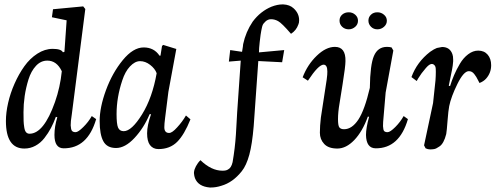

<svg xmlns="http://www.w3.org/2000/svg" viewBox="-20 -648 2209 854"><path d="M111.3 -53.2Q174.8 -53.2 224.6 -194.3Q247.6 -259.8 254.9 -331.1Q232.4 -378.4 190.4 -378.4Q161.6 -378.4 139.9 -355Q118.2 -331.5 106.7 -294.7Q95.2 -257.8 89.8 -220.9Q84.5 -184.1 84.5 -148.9Q84.5 -123 85 -109.9Q85.4 -96.7 87.9 -81.3Q90.3 -65.9 96.2 -59.6Q102.1 -53.2 111.3 -53.2ZM359.4 -607.9 299.3 -138.7Q293.9 -105.5 294.4 -90.3Q295.4 -72.3 299.8 -66.4Q304.7 -60.1 316.4 -60.1Q327.6 -60.1 350.6 -83Q373 -105 388.2 -131.8L407.7 -118.2Q369.6 12.2 263.2 11.7Q222.2 11.7 222.2 -47.9Q222.2 -85 234.9 -126.5L228.5 -128.4Q218.8 -101.6 206.8 -78.9Q194.8 -56.2 177.7 -34.2Q160.6 -12.2 137.7 0.2Q114.7 12.7 88.4 12.7Q6.3 12.7 6.3 -109.9Q6.3 -147 16.1 -190.2Q25.9 -233.4 44.7 -275.9Q63.5 -318.4 88.1 -353Q112.8 -387.7 146 -409.2Q179.2 -430.7 214.4 -430.7Q252.4 -430.7 259.8 -415.5L266.6 -417.5L276.4 -557.6L210.9 -571.3L215.8 -606.9L350.1 -619.6Z M498.5 -140.6Q498.5 -96.7 504.9 -81.1Q511.7 -64.5 530.3 -64.5Q565.4 -64.5 611.8 -139.2Q657.7 -213.4 676.8 -322.3Q669.4 -342.8 647.9 -359.4Q626.5 -376 603 -376Q580.1 -376 558.1 -352.5Q536.6 -329.6 523.9 -290.5Q498.5 -214.8 498.5 -140.6ZM706.1 -448.2 764.2 -430.2 729 -239.7 714.4 -123.5Q710.9 -96.7 710.9 -82Q710.9 -56.6 732.4 -56.6Q745.6 -56.6 767.6 -81.1Q791 -106.4 807.1 -134.3L827.1 -117.2Q799.8 -48.8 768.1 -17.1Q735.8 15.1 684.6 15.1Q660.6 15.1 647 -2.9Q634.3 -20 634.3 -55.2Q634.3 -90.3 651.9 -140.1H645.5Q620.1 -79.1 578.1 -34.2Q536.6 10.3 496.1 10.3Q455.6 10.3 439.5 -20Q423.3 -49.8 423.3 -109.9Q423.3 -170.4 451.2 -246.6Q479.5 -323.7 525.9 -380.4Q572.3 -437 619.1 -437Q665 -437 689.5 -400.4H693.8L700.7 -443.8Z M871.6 64.5Q919.9 111.3 969.7 111.3Q985.4 111.3 993.2 106.4Q1008.8 99.1 1014.6 73.2Q1025.4 10.3 1029.3 -49.8Q1030.8 -70.8 1032 -96.9Q1033.2 -123 1033.7 -127Q1034.2 -133.3 1034.4 -139.6Q1034.7 -146 1034.9 -148.9Q1035.2 -151.9 1035.2 -152.8L1050.8 -378.4L998 -374L1003.9 -425.3L1056.6 -417.5Q1061.5 -446.3 1061.5 -451.7Q1073.2 -506.3 1104 -551.8Q1138.2 -597.7 1187.5 -618.2Q1213.9 -628.4 1236.3 -628.4H1240.2Q1268.6 -627 1285.6 -611.3Q1310.5 -588.9 1310.5 -558.1Q1310.5 -545.9 1307.1 -539.1Q1297.9 -512.7 1274.4 -497.6Q1233.4 -545.4 1216.8 -554.2Q1201.7 -562.5 1185.5 -562.5Q1171.4 -562.5 1160.6 -552.2Q1150.4 -543 1147.5 -534.2Q1146.5 -531.7 1145.8 -528.6Q1145 -525.4 1144 -520.3Q1143.1 -515.1 1142.1 -511.2Q1139.6 -500 1135.3 -462.4Q1131.8 -431.6 1131.8 -415L1244.1 -425.3L1234.9 -371.1L1128.9 -376.5L1108.4 -86.9Q1101.6 -5.9 1088.9 40.5Q1075.7 88.4 1055.2 113.8Q1015.6 163.6 964.8 178.2Q940.9 186 918.5 186H913.1Q861.8 181.6 847.2 144.5Q843.8 135.3 842.8 123.5V118.2Q844.2 105 851.6 91.3Q859.9 75.7 871.6 64.5Z M1560.1 -528.8Q1547.4 -517.6 1531.2 -517.6Q1513.7 -517.6 1502 -528.8Q1490.2 -540 1490.2 -556.2Q1490.2 -572.8 1502 -583Q1513.7 -593.3 1531.2 -593.3Q1547.9 -593.3 1560.1 -582.5Q1572.3 -571.8 1572.3 -555.7Q1572.3 -539.6 1560.1 -528.8ZM1700.7 -555.7Q1700.7 -540 1688 -528.8Q1675.3 -517.6 1658.7 -517.6Q1641.6 -517.6 1630.4 -528.8Q1618.7 -540.5 1618.7 -556.2Q1618.7 -572.3 1630.4 -583Q1641.1 -593.3 1658.7 -593.3Q1675.3 -593.3 1688 -582.5Q1700.7 -571.8 1700.7 -555.7ZM1643.1 -398.9Q1660.2 -439.5 1701.2 -439.5Q1712.4 -439.5 1721.7 -437L1729.5 -423.3L1695.3 -236.3L1687 -138.7Q1683.1 -98.1 1683.6 -86.9Q1684.6 -70.8 1688 -65.9Q1692.4 -60.1 1704.1 -60.1Q1715.3 -60.1 1738.3 -83Q1760.7 -105.5 1775.4 -131.8L1794.4 -118.2Q1756.3 12.2 1651.4 11.7Q1608.9 11.7 1607.9 -47.9Q1607.9 -78.6 1621.6 -128.4L1616.2 -129.4Q1592.3 -63 1555.7 -24.9Q1519.5 12.7 1480.5 12.7Q1440.9 12.7 1421.9 -7.8Q1402.8 -28.3 1402.8 -57.6Q1402.8 -87.9 1407.2 -125L1433.1 -293.9Q1436.5 -319.3 1436 -330.1Q1436 -359.9 1419.4 -360.4Q1396.5 -360.4 1349.6 -289.1L1326.2 -304.2Q1347.7 -360.4 1388.7 -399.9Q1429.7 -439.5 1469.7 -439.5Q1518.1 -439.5 1516.6 -376Q1516.6 -353 1503.9 -273.9L1490.2 -188Q1483.4 -148.9 1483.4 -118.2Q1483.4 -89.4 1489.3 -81.5Q1495.6 -73.2 1510.3 -73.2Q1545.4 -73.2 1573.7 -115.7Q1602.1 -158.7 1625 -257.3Q1626.5 -360.8 1643.1 -398.9Z M1978 -175.8Q1974.1 -156.2 1970.7 -111.8Q1967.3 -65.4 1964.8 -51.8Q1954.1 -9.3 1934.6 3.4Q1919.9 13.7 1911.1 15.1Q1901.4 16.6 1893.1 16.6Q1883.3 16.6 1873 11.7L1866.2 -1.5L1906.2 -189.5L1917 -290.5Q1918.5 -311 1918.5 -328.6Q1918.5 -345.7 1917 -350.1Q1915 -355.5 1912.1 -358.4Q1907.7 -362.8 1903.3 -363.3Q1897 -364.7 1887.7 -358.4Q1877.4 -351.1 1855.5 -322.3Q1835.9 -293.9 1833.5 -287.6L1810.1 -305.2Q1834.5 -372.1 1893.1 -417.5Q1911.1 -430.2 1923.3 -434.6L1946.3 -439Q1981 -439 1992.2 -407.2Q1995.6 -398.4 1995.6 -383.3V-375Q1994.1 -354.5 1990.7 -338.4L1976.1 -266.6L1981.9 -265.1Q1989.3 -289.6 1999.8 -314Q2010.3 -338.4 2025.6 -364.5Q2041 -390.6 2062.5 -406.7Q2084 -422.9 2106.9 -422.9Q2133.8 -422.9 2149.2 -404.8Q2164.6 -386.7 2164.6 -357.9Q2164.6 -323.7 2142.1 -298.3Q2131.3 -286.1 2112.8 -278.8Q2111.3 -281.2 2106.4 -291Q2101.6 -300.8 2098.4 -305.9Q2095.2 -311 2089.8 -318.1Q2084.5 -325.2 2078.4 -328.4Q2072.3 -331.5 2065.4 -331.5Q2042.5 -331.5 2014.4 -274.4Q1986.3 -217.3 1978 -175.8Z"/></svg>

Font: Neuton Cursive
Style: Regular
Weight: 500
Designer: Brian M Zick
Version: Version 1.43